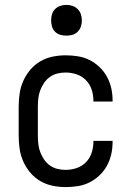

<svg xmlns="http://www.w3.org/2000/svg" viewBox="-20 -753 540 781"><path d="M247 8Q220 8 193.5 2.5Q167 -3 144 -16.5Q121 -30 103.5 -50.5Q86 -71 75 -95.5Q64 -120 60 -146.5Q56 -173 56 -200V-320Q56 -347 60 -373.5Q64 -400 75 -424.5Q86 -449 103.5 -469.5Q121 -490 144 -503.5Q167 -517 193.5 -522.5Q220 -528 247 -528Q272 -528 297 -524Q322 -520 344 -509Q366 -498 384.5 -480.5Q403 -463 415 -441Q427 -419 432.5 -394.5Q438 -370 438 -345V-340H360V-343Q360 -366 353 -388Q346 -410 330 -426.5Q314 -443 292 -450.5Q270 -458 247 -458Q230 -458 213.5 -454Q197 -450 183 -440Q169 -430 159.5 -416Q150 -402 144 -386.5Q138 -371 136 -354Q134 -337 134 -320V-200Q134 -183 136 -166Q138 -149 144 -133.5Q150 -118 159.5 -104Q169 -90 183 -80Q197 -70 213.5 -66Q230 -62 247 -62Q270 -62 292 -69.5Q314 -77 330 -93.5Q346 -110 353 -132Q360 -154 360 -177V-180H438V-175Q438 -150 432.5 -125.5Q427 -101 415 -79Q403 -57 384.5 -39.5Q366 -22 344 -11Q322 0 297 4Q272 8 247 8ZM250 -608Q237 -608 225 -611.5Q213 -615 204 -624Q195 -633 191.5 -645Q188 -657 188 -670Q188 -683 191.5 -695Q195 -707 204 -716Q213 -725 225 -729Q237 -733 250 -733Q263 -733 275 -729Q287 -725 296 -716Q305 -707 309 -695Q313 -683 313 -670Q313 -657 309 -645Q305 -633 296 -624Q287 -615 275 -611.5Q263 -608 250 -608Z"/></svg>

Font: Iosevka srxl
Style: Regular
Weight: 400
Monospace: yes
Designer: Belleve Invis
Foundry: Belleve Invis
Version: Version 33.0.1; ttfautohint (v1.8.3)